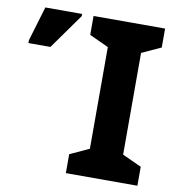

<svg xmlns="http://www.w3.org/2000/svg" viewBox="-80 -787 794 859"><g transform="rotate(10 316.5 -357.0)"><path d="M601 0H276V-86L363 -126V-588L276 -628V-714H601V-628L514 -588V-126L601 -86ZM10 -544V-557L57 -714H224V-704L110 -544Z"/></g></svg>

Font: RS Noto Sans
Style: Bold
Weight: 700
Designer: Monotype Design Team
Foundry: Monotype Imaging Inc.
Version: Version 3.10